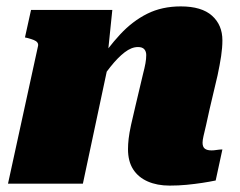

<svg xmlns="http://www.w3.org/2000/svg" viewBox="-20 -574 749 600"><path d="M5 0H239L325 -404L316 -397L331 -543H77L58 -457L67 -455Q78 -452 85.5 -449Q93 -446 96.5 -441.5Q100 -437 99 -431ZM635 -233 660 -339Q667 -372 671 -398.5Q675 -425 675 -448Q675 -496 642.5 -525Q610 -554 545 -554Q486 -554 440 -531Q394 -508 355.5 -466.5Q317 -425 279 -368L278 -298Q302 -336 325 -365Q348 -394 369.5 -410.5Q391 -427 411 -427Q425 -427 431 -420Q437 -413 437 -402Q437 -390 434.5 -376Q432 -362 427 -343L404 -246Q395 -209 389.5 -183.5Q384 -158 382 -140.5Q380 -123 380 -108Q380 -70 396 -45Q412 -20 441.5 -7Q471 6 510 6Q538 6 563.5 3.5Q589 1 612 -2.5Q635 -6 654 -10L675 -107Q671 -107 665.5 -106.5Q660 -106 654 -105Q648 -104 641 -104Q627 -104 620 -109.5Q613 -115 613 -128Q613 -136 616 -149Q619 -162 624 -183Q629 -204 635 -233Z"/></svg>

Font: Roboto Serif Black
Style: Italic
Weight: 900
Italic angle: -10°
Version: Version 1.008